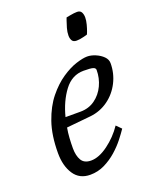

<svg xmlns="http://www.w3.org/2000/svg" viewBox="-129 -735 656 821"><g transform="rotate(-20 199.0 -325.0)"><path d="M139 12Q90 12 65 -26Q40 -64 40 -122Q40 -203 60.5 -262Q81 -321 113 -360.5Q145 -400 180.5 -424Q216 -448 247.5 -458Q279 -468 298 -468Q316 -468 336 -459.5Q356 -451 369.5 -437.5Q383 -424 383 -407Q383 -361 362.5 -320.5Q342 -280 306 -254Q270 -228 225 -223L114 -212Q110 -190 108.5 -166.5Q107 -143 107 -120Q107 -86 119.5 -65Q132 -44 163 -44Q199 -44 241 -75Q283 -106 312 -149L334 -127Q322 -109 303.5 -85.5Q285 -62 260 -40Q235 -18 204.5 -3Q174 12 139 12ZM123 -256H191Q229 -256 257.5 -276.5Q286 -297 301.5 -330Q317 -363 317 -400Q317 -409 306 -412.5Q295 -416 263 -416Q210 -416 175 -369.5Q140 -323 123 -256ZM280 -547Q265 -547 259.5 -556.5Q254 -566 254 -579Q254 -595 259 -612.5Q264 -630 268.5 -642.5Q273 -655 273 -655Q273 -655 291.5 -658.5Q310 -662 323 -662Q337 -662 342.5 -652Q348 -642 348 -628Q348 -614 343.5 -597Q339 -580 334.5 -568Q330 -556 329 -556Q329 -556 311.5 -551.5Q294 -547 280 -547Z"/></g></svg>

Font: Mate
Style: Italic
Weight: 400
Italic angle: -10.8°
Designer: Eduardo Rodriguez Tunni
Foundry: Eduardo Rodriguez Tunni
Version: Version 1.003; ttfautohint (v1.8.4.7-5d5b);gftools[0.9.24]